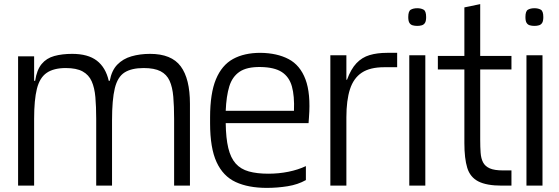

<svg xmlns="http://www.w3.org/2000/svg" viewBox="-20 -903 2721 934"><path d="M68 0V-629H146V-510H151Q159 -563 182.5 -591.5Q206 -620 244 -630.5Q282 -641 331 -641Q408 -641 451 -608Q494 -575 509 -510H514Q523 -560 550.5 -588.5Q578 -617 619.5 -629Q661 -641 710 -641Q814 -641 859 -580.5Q904 -520 904 -398V0H827V-325Q827 -386 823 -432.5Q819 -479 805 -510Q791 -541 761 -556.5Q731 -572 679 -572Q620 -572 586 -550.5Q552 -529 538.5 -473.5Q525 -418 525 -317V0H448V-325Q448 -384 444 -430Q440 -476 426 -507.5Q412 -539 382 -555.5Q352 -572 300 -572Q241 -572 207 -548.5Q173 -525 159.5 -471Q146 -417 146 -325V0Z M1278 11Q1188 11 1126.5 -17.5Q1065 -46 1033.5 -114.5Q1002 -183 1002 -303V-332Q1002 -449 1030.5 -517.5Q1059 -586 1113.5 -616Q1168 -646 1247 -646Q1328 -645 1384 -615.5Q1440 -586 1466 -517Q1492 -448 1483 -332L1481 -304H1078Q1079 -231 1090.5 -183Q1102 -135 1126.5 -107.5Q1151 -80 1190.5 -69Q1230 -58 1285 -58Q1336 -58 1383 -67.5Q1430 -77 1468 -95V-27Q1429 -5 1379 3Q1329 11 1278 11ZM1078 -364H1410Q1413 -436 1400 -482.5Q1387 -529 1351 -552.5Q1315 -576 1247 -577Q1181 -578 1145.5 -554Q1110 -530 1095.5 -483Q1081 -436 1078 -364Z M1587 0V-634H1665V-515H1668Q1687 -567 1714 -595.5Q1741 -624 1778 -635Q1815 -646 1863 -646H1912V-576H1849Q1780 -576 1740 -549.5Q1700 -523 1682.5 -469Q1665 -415 1665 -332V0Z M1971 0V-634H2049V0ZM2010 -777Q1997 -777 1987 -780Q1977 -783 1971.5 -792Q1966 -801 1966 -820Q1966 -849 1978.5 -856Q1991 -863 2010 -863Q2028 -863 2040.5 -856Q2053 -849 2053 -820Q2053 -801 2047.5 -792Q2042 -783 2032 -780Q2022 -777 2010 -777Z M2421 0Q2347 0 2307 -20.5Q2267 -41 2253 -86.5Q2239 -132 2239 -207V-421H2316V-224Q2316 -188 2318 -160Q2320 -132 2330 -113Q2340 -94 2362.5 -84Q2385 -74 2427 -74H2468V0ZM2110 -565V-631H2468V-565ZM2239 -282V-867L2316 -883V-282Z M2541 0V-634H2619V0ZM2580 -777Q2567 -777 2557 -780Q2547 -783 2541.5 -792Q2536 -801 2536 -820Q2536 -849 2548.5 -856Q2561 -863 2580 -863Q2598 -863 2610.5 -856Q2623 -849 2623 -820Q2623 -801 2617.5 -792Q2612 -783 2602 -780Q2592 -777 2580 -777Z"/></svg>

Font: Matangi Medium
Style: Regular
Weight: 500
Designer: Prashant Pant
Foundry: The Graphic Ant
Version: Version 3.002